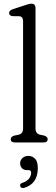

<svg xmlns="http://www.w3.org/2000/svg" viewBox="-20 -750 296 1011"><path d="M167 -707V-73Q167 -46 191.5 -40.5L213 -36Q231 -30 231 -17Q231 0 210 0H58Q36.5 0 36.5 -17Q36.5 -30 55 -36L77 -40.5Q101.5 -46 101.5 -73V-638Q101.5 -662.5 82 -664.5L45 -665Q28 -668 28 -681.5Q28 -695 47.5 -701.5L108.5 -721.5Q121 -725.5 129.5 -728Q138 -730.5 145 -730.5Q167 -730.5 167 -707ZM123 146Q105.5 146 95.8 135.8Q86 125.5 86 110Q86 93 98.5 82Q111 71 129.5 71Q150.5 71 164.8 85.8Q179 100.5 179 135.5Q179 217.5 108 239Q91 243.5 86.5 230.5Q82.5 217 98.5 212.5Q121.5 205 132.8 190.5Q144 176 144 159.5Q144 146 131 146Z"/></svg>

Font: Fraunces 72pt SuperSoft Light
Style: Regular
Weight: 300
Version: Version 1.000;[0bf87f6ff]